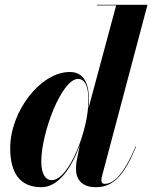

<svg xmlns="http://www.w3.org/2000/svg" viewBox="-20 -770 634 800"><path d="M351 -350C351 -414.5 334 -470 271 -470C148 -470 22.5 -305.5 22.5 -152.5C22.5 -52.5 60.5 10 152.5 10C225.5 10 279.5 -74 312.5 -165L299 -97.5C297.5 -88 296.5 -77 296.5 -67C296.5 -22 321.5 10 379.5 10C458.5 10 500.5 -48.5 547 -158.5L545 -159.5C490.5 -32.5 449.5 -4 416 -4C405.5 -4 402.5 -11.5 402.5 -18.5C402.5 -23 403 -28 404.5 -34L594.5 -750H384V-747.5H464L349.5 -322C350.5 -332 351 -341.5 351 -350ZM348.5 -351.5C348.5 -228 267.5 -19.5 196 -19.5C168 -19.5 152 -46.5 152 -98C152 -215 236.5 -441 305 -441C337.5 -441 348.5 -403.5 348.5 -351.5Z"/></svg>

Font: Bodoni* 72pt
Style: Bold Italic
Weight: 700
Italic angle: -13°
Version: Version 2.3